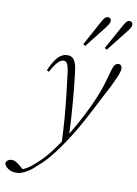

<svg xmlns="http://www.w3.org/2000/svg" viewBox="-231 -794 795 1115"><g transform="rotate(10 166.5 -236.0)"><path d="M-55 255Q-83 255 -103 242Q-123 229 -127 211Q-124 198 -114 192Q-104 186 -93 186Q-78 186 -64 195Q-50 204 -34 218L-17 233V237H-33V233Q-19 228 -3.5 219.5Q12 211 27 199Q42 187 56 174Q98 136 134 88Q170 40 201 -9Q232 -59 258.5 -108Q285 -157 306.5 -203Q328 -249 344.5 -292.5Q361 -336 371 -376Q381 -413 387.5 -433.5Q394 -454 402 -462Q410 -470 421 -470Q432 -470 437 -463Q442 -456 442 -446Q442 -436 437.5 -421.5Q433 -407 426 -392Q415 -366 402 -339.5Q389 -313 366 -271Q344 -228 325.5 -192Q307 -156 290 -124.5Q273 -93 256 -63.5Q239 -34 220 -5Q201 25 176.5 60Q152 95 124 128.5Q96 162 63 190Q44 210 23 224.5Q2 239 -17.5 247Q-37 255 -55 255ZM175 39Q172 -42 166 -113Q160 -184 153 -245.5Q146 -307 139 -360Q136 -390 131 -406Q126 -422 120 -428Q114 -434 105 -434Q89 -434 71.5 -417Q54 -400 30 -355L17 -362Q41 -418 65.5 -443.5Q90 -469 119 -469Q138 -469 149.5 -460.5Q161 -452 168.5 -433Q176 -414 180 -380Q185 -341 189.5 -296.5Q194 -252 198 -203.5Q202 -155 205 -105Q208 -55 209 -4H214ZM199 -548 277 -691Q287 -710 295 -718.5Q303 -727 313 -727Q322 -727 327.5 -722Q333 -717 333 -709Q333 -701 328 -691.5Q323 -682 311 -666L212 -540ZM326 -548 405 -691Q415 -710 423 -718.5Q431 -727 440 -727Q449 -727 454.5 -722Q460 -717 460 -709Q460 -701 455.5 -691.5Q451 -682 438 -666L339 -540Z"/></g></svg>

Font: Source Serif 4 48pt Light
Style: Italic
Weight: 300
Italic angle: -12°
Designer: Frank Grießhammer
Foundry: Adobe Systems Incorporated
Version: Version 4.004;hotconv 1.0.116;makeotfexe 2.5.65601